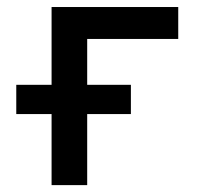

<svg xmlns="http://www.w3.org/2000/svg" viewBox="-20 -538 626 558"><path d="M27.3 -206.5V-291.5H360.4V-206.5ZM129.9 0V-517.6H233.4V0ZM160.2 -424.8V-517.6H498V-424.8Z"/></svg>

Font: Cascadia Mono
Style: Regular
Weight: 400
Monospace: yes
Designer: Aaron Bell
Foundry: Saja Typeworks
Version: Version 2102.003